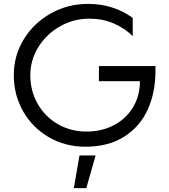

<svg xmlns="http://www.w3.org/2000/svg" viewBox="-20 -739 871 988"><path d="M425 -62Q344 -62 278 -100Q212 -138 174 -204.5Q136 -271 136 -352Q136 -430 177.5 -497Q219 -564 289 -603.5Q359 -643 439 -643Q508 -643 565 -618.5Q622 -594 663 -553V-647Q563 -719 433 -719Q329 -719 241.5 -670Q154 -621 102.5 -537Q51 -453 51 -352Q51 -251 98.5 -167Q146 -83 230.5 -33.5Q315 16 419 16Q538 16 619.5 -36Q701 -88 740.5 -176Q780 -264 780 -373V-399H489V-321H700Q700 -245 664 -186Q628 -127 565.5 -94.5Q503 -62 425 -62ZM472 61H389L360 229H424Z"/></svg>

Font: Geom Light
Style: Regular
Weight: 300
Version: Version 1.102